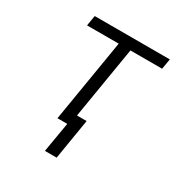

<svg xmlns="http://www.w3.org/2000/svg" viewBox="-164 -654 904 950"><g transform="rotate(30 288.0 -179.5)"><path d="M225 171H292L330 -60H275L343 -471H524L534 -530H105L95 -471H276L198 0H254Z"/></g></svg>

Font: Iosevka Sparkle Light Oblique
Style: Regular
Weight: 300
Italic angle: -9°
Designer: Belleve Invis
Foundry: Belleve Invis
Version: Version 4.5.0; ttfautohint (v1.8.3)